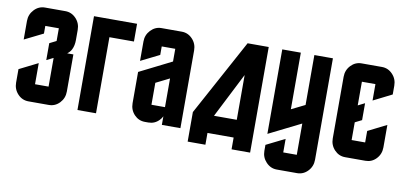

<svg xmlns="http://www.w3.org/2000/svg" viewBox="-67 -767 2366 1119"><g transform="rotate(10 1116.5 -207.5)"><path d="M330.1 -95.2Q330.1 -55.7 303.7 -27.8Q277.3 0 240.2 0H120.1Q82.5 0 56.6 -27.3Q29.8 -55.7 29.8 -95.2V-174.8L140.1 -230V-105H220.2V-274.9L180.2 -254.9V-355L220.2 -375V-450.2H140.1V-404.8L29.8 -350.1V-460Q29.8 -499 56.6 -527.3Q83 -555.2 120.1 -555.2H240.2Q277.3 -555.2 303.7 -527.3Q330.1 -499.5 330.1 -460V-399.9Q330.1 -367.2 318.4 -343.8Q310.1 -326.7 293.5 -314.9H330.1Z M409.7 -555.2H664.6V-450.2H519.5V0H409.7Z M809.1 0Q771.5 0 745.6 -27.3Q719.2 -55.2 719.2 -95.2V-279.8L909.2 -375V-450.2H829.1V-399.9L719.2 -345.2V-460Q719.2 -499 745.6 -526.9Q772.5 -555.2 809.1 -555.2H929.2Q966.3 -555.2 992.7 -527.3Q1019 -499.5 1019 -460V0H909.2V-50.8Q903.3 -38.1 892.6 -27.3Q866.7 0 829.1 0ZM829.1 -234.9V-105H909.2V-274.9Z M1443.8 69.8H1334V0H1179.2V69.8H1074.2V-105L1318.8 -555.2H1443.8ZM1334 -105V-370.1L1199.2 -105Z M1713.9 -555.2H1823.7V44.9Q1823.7 84.5 1797.4 112.3Q1771 140.1 1733.9 140.1H1613.8Q1577.1 140.1 1550.3 111.8Q1523.9 84 1523.9 44.9V9.8L1633.8 -44.9V35.2H1713.9V-149.9L1523.9 -55.2V-555.2H1633.8V-220.2L1713.9 -259.8Z M2093.8 -172.9 2203.6 -228V-95.2Q2203.6 -55.2 2177.2 -27.3Q2151.4 0 2113.8 0H1993.7Q1956.5 0 1930.2 -27.8Q1903.8 -55.7 1903.8 -95.2V-460Q1903.8 -499.5 1930.2 -527.3Q1956.5 -555.2 1993.7 -555.2H2113.8Q2150.9 -555.2 2177.2 -527.3Q2203.6 -499.5 2203.6 -460V-408.2L2093.8 -353V-450.2H2013.7V-310.1L2053.7 -330.1V-230L2013.7 -210V-105H2093.8Z"/></g></svg>

Font: Horta
Style: Regular
Weight: 600
Width: 3
Version: Version 0.11